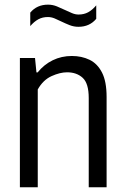

<svg xmlns="http://www.w3.org/2000/svg" viewBox="-20 -786 526 806"><path d="M63.5 0V-542.5H127L133 -482H138Q164.5 -515 201.2 -533Q238 -551 281.5 -551Q323 -551 356 -535Q389 -519 408.2 -481.5Q427.5 -444 427.5 -379V0H352.5V-374.5Q352.5 -436 327.2 -459.2Q302 -482.5 261.5 -482.5Q232 -482.5 196.5 -466.5Q161 -450.5 138.5 -410.5V0ZM309.5 -673.5Q290 -673.5 272.2 -680.5Q254.5 -687.5 238 -695.5Q223 -703 209 -708.8Q195 -714.5 181 -714.5Q158.5 -714.5 141 -705Q123.5 -695.5 107 -676.5V-733Q135 -766.5 181.5 -766.5Q201 -766.5 218.8 -759.2Q236.5 -752 253 -744Q268 -737 282 -731Q296 -725 310 -725Q332.5 -725 350 -734.5Q367.5 -744 384 -763.5V-707Q356 -673.5 309.5 -673.5Z"/></svg>

Font: Encode Sans Cnd
Style: Regular
Weight: 400
Width: 3
Designer: Multiple Designers
Foundry: Impallari Type
Version: Version 3.002; ttfautohint (v1.8.3) -l 8 -r 50 -G 200 -x 14 